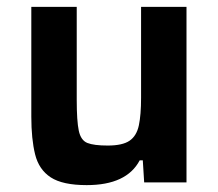

<svg xmlns="http://www.w3.org/2000/svg" viewBox="-20 -530 633 558"><path d="M232 8Q162 8 127.5 -14.5Q93 -37 82 -81.5Q71 -126 71 -191V-510H203V-240Q203 -178 209 -150Q215 -122 234 -114.5Q253 -107 293 -107Q336 -107 356.5 -121Q377 -135 383.5 -165.5Q390 -196 390 -246V-510H522V0H399L395 -64H386Q348 8 232 8Z"/></svg>

Font: Saira SemiBold
Style: Regular
Weight: 600
Designer: Hector Gatti with collaboration of the Omnibus-Type team
Foundry: Omnibus-Type
Version: Version 1.100; ttfautohint (v1.8.3)